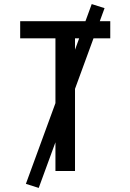

<svg xmlns="http://www.w3.org/2000/svg" viewBox="-20 -839 640 942"><path d="M252 0V-651H79V-735H521V-651H348V0ZM170 83 107 63 430 -819 493 -799Z"/></svg>

Font: Iosevka Fixed Medium Extended
Style: Regular
Weight: 500
Width: 7
Monospace: yes
Designer: Belleve Invis
Foundry: Belleve Invis
Version: Version 24.1.1; ttfautohint (v1.8.4)